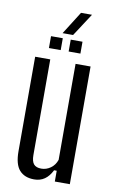

<svg xmlns="http://www.w3.org/2000/svg" viewBox="-95 -907 575 964"><g transform="rotate(10 192.0 -425.0)"><path d="M150.5 7.5Q101.5 7.5 75.2 -22Q49 -51.5 49 -118V-600H126V-112.5Q126 -80.5 138 -66.2Q150 -52 176.5 -52Q202 -52 223.8 -67.5Q245.5 -83 255 -110.5V-600H331.5V0H255V-55H241.5Q226 -23.5 203.5 -8Q181 7.5 150.5 7.5ZM210 -655V-715.5H270V-655ZM109.5 -655V-715.5H169.5V-655ZM164 -740.5 237.5 -857H293.5L217.5 -740.5Z"/></g></svg>

Font: Big Shoulders Display Thin Medium
Style: Regular
Weight: 500
Version: Version 2.002